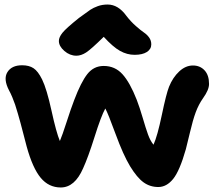

<svg xmlns="http://www.w3.org/2000/svg" viewBox="-20 -847 945 844"><path d="M315.9 -602.1Q287.1 -602.1 262.9 -623Q238.8 -644 238.8 -667Q238.8 -683.1 254.6 -702.9Q270.5 -722.7 327.1 -768.1Q363.3 -794.9 377 -804Q390.6 -813 410.2 -820.1Q429.7 -827.1 453.1 -827.1Q499.5 -827.1 535.2 -777.8Q554.7 -752.4 577.1 -732.7Q599.6 -712.9 613 -703.9Q626.5 -694.8 635.7 -681.9Q645 -668.9 645 -651.9Q645 -630.9 625.5 -618.4Q606 -606 571.8 -606Q538.6 -606 507.6 -623.3Q476.6 -640.6 436 -685.1Q380.4 -630.4 358.4 -616.2Q336.4 -602.1 315.9 -602.1ZM247.1 -22.9Q194.3 -22.9 158.9 -65.4Q123.5 -107.9 97.2 -203.1Q92.8 -219.7 83.5 -255.6Q74.2 -291.5 70.3 -305.9Q66.4 -320.3 58.8 -346.7Q51.3 -373 46.4 -387.2Q41.5 -401.4 34.4 -418.7Q27.3 -436 20 -449.2Q-6.3 -499.5 12.5 -529.8Q31.2 -560.1 77.1 -560.1Q107.9 -560.1 127.4 -547.1Q147 -534.2 165 -498Q185.5 -456.1 206.5 -360.1Q227.5 -264.2 243.2 -227.1Q253.9 -252 272.7 -310.5Q291.5 -369.1 306.2 -407.2Q335.9 -485.8 364 -521.5Q392.1 -557.1 436 -557.1Q485.4 -557.1 518.3 -520.8Q551.3 -484.4 581.1 -408.2Q594.2 -374 607.4 -328.9Q620.6 -283.7 630.6 -255.9Q640.6 -228 654.8 -210.9Q671.9 -248.5 691.4 -341.8Q710.9 -435.1 723.1 -465.8Q739.7 -506.8 767.8 -533Q795.9 -559.1 828.1 -559.1Q859.4 -559.1 879.2 -537.8Q898.9 -516.6 898.9 -478Q898.9 -452.1 873 -416Q853 -387.7 840.3 -353.3Q827.6 -318.8 814.9 -264.4Q802.2 -210 796.9 -190.9Q770 -96.2 741.2 -60.5Q712.4 -24.9 675.8 -24.9Q639.6 -24.9 611.1 -45.4Q582.5 -65.9 551.8 -116.2Q521.5 -166.5 488.3 -257.3Q455.1 -348.1 442.9 -370.1Q424.3 -336.4 395.8 -245.6Q367.2 -154.8 345.2 -106.9Q308.6 -22.9 247.1 -22.9Z"/></svg>

Font: Shantell Sans Bouncy
Style: Bold
Weight: 700
Designer: Stephen Nixon, Anya Danilova, Shantell Martin
Foundry: Arrow Type
Version: Version 1.006;[9816181b4]